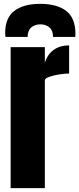

<svg xmlns="http://www.w3.org/2000/svg" viewBox="-20 -977 412 997"><path d="M35.2 0V-732.4H212.9V-650.9Q225.6 -693.4 257.8 -717.3Q290 -741.2 338.9 -741.2V-595.2Q317.4 -595.2 287.6 -590.6Q257.8 -585.9 235.4 -577.9Q212.9 -569.8 212.9 -560.1V0ZM8.3 -785.2Q6.8 -794.9 6.8 -805.2Q6.8 -884.8 54.9 -920.9Q103 -957 188.5 -957Q276.4 -957 324 -920.2Q371.6 -883.3 371.6 -801.8Q371.6 -799.3 371.3 -794.7Q371.1 -790 370.6 -785.2H255.4Q255.4 -818.4 236.8 -834.5Q218.3 -850.6 189.5 -850.6Q161.1 -850.6 142.3 -834.5Q123.5 -818.4 123.5 -785.2Z"/></svg>

Font: webenart
Style: Regular
Weight: 400
Designer: Vernon Adams
Foundry: Vernon Adams
Version: Version 2.116; ttfautohint (v1.8.3)